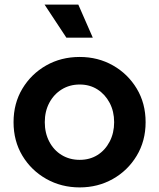

<svg xmlns="http://www.w3.org/2000/svg" viewBox="-20 -804 692 836"><path d="M327 12Q406 12 471 -24.5Q536 -61 575 -125.5Q614 -190 614 -272Q614 -354 575.5 -418Q537 -482 472 -519Q407 -556 327 -556Q246 -556 181 -519Q116 -482 77.5 -418Q39 -354 39 -272Q39 -190 77.5 -126Q116 -62 181.5 -25Q247 12 327 12ZM327 -108Q283 -108 248.5 -129Q214 -150 194.5 -187.5Q175 -225 175 -272Q175 -319 194.5 -356Q214 -393 248.5 -414.5Q283 -436 327 -436Q371 -436 404.5 -414.5Q438 -393 457.5 -356Q477 -319 477 -272Q477 -225 457.5 -187.5Q438 -150 404.5 -129Q371 -108 327 -108ZM269 -640H384L321 -784H174Z"/></svg>

Font: Plus Jakarta Sans
Style: Bold
Weight: 700
Designer: Gumpita Rahayu
Foundry: Tokotype
Version: Version 2.004; ttfautohint (v1.8.3)